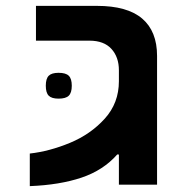

<svg xmlns="http://www.w3.org/2000/svg" viewBox="-20 -629 640 654"><path d="M385 -352.5V-389.5Q385 -434.5 359.5 -462.5Q334 -490.5 284.5 -490.5H102.5V-609H310Q413.5 -609 464.2 -565.8Q515 -522.5 515 -438.5V-330.5V0H385V-102.5L379.5 -103Q332 -49 257.8 -24Q183.5 1 81.5 5V-106Q148.5 -113.5 218.5 -142.5Q288.5 -171.5 336.8 -224.8Q385 -278 385 -352.5ZM136 -337Q136 -361 146 -371Q156 -381 179.5 -381Q204 -381 214.2 -371Q224.5 -361 224.5 -337Q224.5 -313 214.2 -303Q204 -293 179.5 -293Q156 -293 146 -303Q136 -313 136 -337Z"/></svg>

Font: JuliaMono
Style: Bold
Weight: 700
Monospace: yes
Designer: cormullion
Foundry: corm
Version: Version 0.055; ttfautohint (v1.8.4)